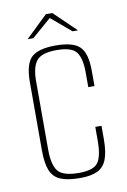

<svg xmlns="http://www.w3.org/2000/svg" viewBox="-76 -676 485 732"><g transform="rotate(-10 166.5 -310.0)"><path d="M175 9Q127 9 99.5 -2.5Q72 -14 60.5 -42Q49 -70 49 -121V-384Q49 -454 75.5 -479.5Q102 -505 170 -505Q237 -505 263 -479.5Q289 -454 289 -385V-327H265V-384Q265 -438 247 -462.5Q229 -487 170 -487Q112 -487 92.5 -462.5Q73 -438 73 -384V-120Q73 -60 92.5 -35.5Q112 -11 174 -11Q229 -11 247 -34.5Q265 -58 265 -120V-173H289V-121Q289 -72 278 -43.5Q267 -15 242 -3Q217 9 175 9ZM69 -547 154 -629H179L264 -547H243L166 -612L91 -547Z"/></g></svg>

Font: Alumni Sans SC Thin
Style: Regular
Weight: 100
Designer: Robert E. Leuschke
Foundry: Robert E. Leuschke
Version: Version 1.018